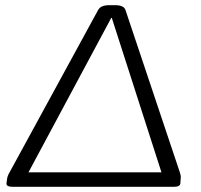

<svg xmlns="http://www.w3.org/2000/svg" viewBox="-20 -722 775 742"><path d="M30 0Q4 0 5 -13L7 -28Q8 -41 17 -56L359 -683Q369 -702 402 -702H425Q459 -702 465 -683L675 -56Q678 -47 678.5 -41Q679 -35 678 -28L677 -13Q676 0 651 0ZM410 -653 90 -56H604L412 -653Z"/></svg>

Font: Asap Expanded Expanded Light
Style: Italic
Weight: 300
Width: 7
Italic angle: -6°
Designer: Pablo Cosgaya
Foundry: Omnibus-Type
Version: Version 3.001; ttfautohint (v1.8.4.7-5d5b)